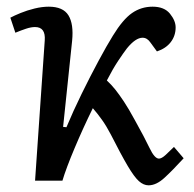

<svg xmlns="http://www.w3.org/2000/svg" viewBox="-20 -541 582 575"><path d="M169 -161 179 -160Q199 -208 224.5 -260Q250 -312 275 -358.5Q300 -405 318 -434Q348 -483 375.5 -502Q403 -521 437 -521Q472 -521 489 -500Q506 -479 506 -459Q506 -434 491.5 -415Q477 -396 450 -387L431 -413Q421 -428 407 -428Q386 -428 360 -396Q350 -383 334 -359Q318 -335 300 -300Q314 -287 325.5 -272.5Q337 -258 351 -237Q365 -216 384 -181Q413 -129 428 -97.5Q443 -66 456 -66Q464 -66 476 -77Q488 -88 501 -101L530 -67Q497 -31 472.5 -8.5Q448 14 425 14Q410 14 396 1.5Q382 -11 362.5 -44Q343 -77 312 -138Q299 -163 285.5 -182Q272 -201 258 -217Q229 -158 203.5 -97.5Q178 -37 167 0H85L114 -420Q117 -460 85 -460Q73 -460 58 -455Q43 -450 26 -443L11 -488Q22 -494 41.5 -502Q61 -510 83.5 -515.5Q106 -521 126 -521Q169 -521 185 -495Q201 -469 196 -419Z"/></svg>

Font: Literata 12pt
Style: Italic
Weight: 400
Italic angle: -2°
Designer: Latin by Veronika Burian and Jose Scaglione. Greek by Irene Vlachou. Cyrillic by Vera Evstafieva
Foundry: TypeTogether
Version: Version 3.002